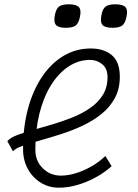

<svg xmlns="http://www.w3.org/2000/svg" viewBox="-20 -857 640 891"><path d="M469 -133 498 -86Q465 -56 423.5 -33.5Q382 -11 338.5 1.5Q295 14 254 14Q207 14 169.5 -9Q132 -32 109.5 -72.5Q87 -113 87 -165Q87 -268 110 -353Q133 -438 175 -500.5Q217 -563 274.5 -597.5Q332 -632 401 -632Q462 -632 499 -601Q536 -570 536 -501Q536 -443 512 -400Q488 -357 448.5 -326Q409 -295 360.5 -272.5Q312 -250 261.5 -234Q211 -218 165 -205Q119 -192 86 -180.5Q53 -169 40 -155L14 -202Q28 -218 59.5 -230Q91 -242 134 -254Q177 -266 224 -280Q271 -294 316 -312Q361 -330 398 -355.5Q435 -381 457 -416Q479 -451 479 -499Q479 -539 454.5 -559Q430 -579 398 -579Q344 -579 297.5 -548Q251 -517 216.5 -461.5Q182 -406 163 -330Q144 -254 144 -163Q144 -109 179 -75.5Q214 -42 262 -42Q296 -42 333 -53.5Q370 -65 405.5 -85.5Q441 -106 469 -133ZM502 -728Q467 -728 455.5 -741.5Q444 -755 451 -788Q456 -816 470 -826.5Q484 -837 515 -837Q550 -837 562 -824Q574 -811 567 -779Q561 -749 547 -738.5Q533 -728 502 -728ZM286 -728Q251 -728 239.5 -741.5Q228 -755 235 -788Q240 -816 254 -826.5Q268 -837 299 -837Q334 -837 346 -824Q358 -811 351 -779Q345 -749 331 -738.5Q317 -728 286 -728Z"/></svg>

Font: Victor Mono Thin ExtraLight
Style: Italic
Weight: 250
Italic angle: -12°
Monospace: yes
Version: Version 1.561;gftools[0.9.30]